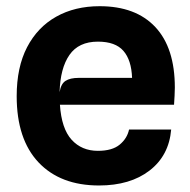

<svg xmlns="http://www.w3.org/2000/svg" viewBox="-20 -576 598 604"><path d="M291.5 7.5Q170 7.5 101.2 -65.2Q32.5 -138 32.5 -273.5Q32.5 -364.5 65.2 -427.5Q98 -490.5 156.8 -523.5Q215.5 -556.5 293.5 -556.5Q407 -556.5 468.5 -491Q530 -425.5 530 -300.5Q530 -287 529.2 -275Q528.5 -263 527.5 -246.5H168.5Q173.5 -171.5 205.2 -136.5Q237 -101.5 288 -101.5Q333 -101.5 356.5 -121Q380 -140.5 386 -168.5H518.5Q511.5 -86.5 450.5 -39.5Q389.5 7.5 291.5 7.5ZM227.5 -331H395.5Q393.5 -387 368.2 -416Q343 -445 288 -445Q227.5 -445 198.5 -403.2Q169.5 -361.5 167.5 -286Q171.5 -312 186 -321.5Q200.5 -331 227.5 -331Z"/></svg>

Font: Spline Sans SemiBold
Style: Regular
Weight: 600
Designer: Eben Sorkin, Mirko Velimirovic
Foundry: Sorkin Type
Version: Version 1.000; ttfautohint (v1.8.3)